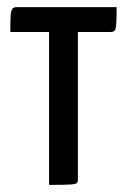

<svg xmlns="http://www.w3.org/2000/svg" viewBox="-20 -520 356 540"><path d="M118 0V-430H9Q9 -461 10 -476Q11 -491 15 -495.5Q19 -500 27 -500H308Q308 -469 307 -453.5Q306 -438 302.5 -434Q299 -430 290 -430H199V-16Q199 -8 196 -5Q193 -2 176 -1Q159 0 118 0Z"/></svg>

Font: Yanone Kaffeesatz
Style: Regular
Weight: 400
Designer: Yanone (Cyrillic: Daniel Pouzeot, Huerta Tipografica, and Cyreal)
Foundry: Yanone
Version: Version 2.003